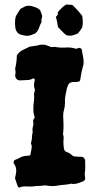

<svg xmlns="http://www.w3.org/2000/svg" viewBox="-20 -801 447 857"><path d="M347 -679Q339 -665 328 -652Q316 -646 303.5 -643Q291 -640 276 -644Q266 -652 257 -661.5Q248 -671 239 -680Q237 -687 236.5 -692.5Q236 -698 235 -703Q234 -709 232.5 -714.5Q231 -720 229 -725Q231 -728 236 -733Q238 -735 238 -737V-747Q247 -757 256 -766Q265 -775 276 -781Q283 -780 289 -780Q295 -780 302 -779Q302 -779 303 -779Q304 -779 305 -777Q311 -771 317 -765Q323 -759 329 -752Q334 -747 338 -741.5Q342 -736 347 -730Q349 -717 349.5 -705Q350 -693 347 -679ZM168 -729Q168 -722 165.5 -716.5Q163 -711 166 -704Q158 -689 153.5 -675Q149 -661 136 -651Q132 -650 127.5 -648Q123 -646 118 -644Q106 -640 94.5 -641.5Q83 -643 71 -647Q55 -652 49 -673Q48 -678 48 -684Q48 -690 47 -695Q47 -703 47.5 -711Q48 -719 51 -729Q55 -736 60 -744Q65 -752 70 -760Q76 -765 84 -768Q92 -774 101.5 -775Q111 -776 121 -774Q132 -771 141 -767.5Q150 -764 159 -756Q161 -749 164 -743Q167 -737 168 -729ZM360 -9Q362 4 350 9Q339 13 327.5 17Q316 21 304 20Q301 20 298.5 19Q296 18 293 20Q279 23 263.5 24Q248 25 233 28Q222 30 212.5 29.5Q203 29 192 28Q181 25 169 28Q159 29 149.5 29Q140 29 129 31Q119 32 109 31.5Q99 31 90 31Q77 31 68 36Q67 37 64 35.5Q61 34 60 32Q56 23 53.5 14Q51 5 47 -5Q48 -12 49.5 -18Q51 -24 52 -30Q53 -41 51.5 -50Q50 -59 44 -68Q42 -70 41.5 -72.5Q41 -75 40 -76Q40 -78 42 -82Q44 -86 46 -87Q58 -91 69.5 -97.5Q81 -104 94 -105Q99 -106 104 -106Q109 -106 113 -107Q115 -109 115 -109Q116 -110 116 -113Q118 -121 119.5 -130Q121 -139 122 -147Q121 -151 120.5 -154Q120 -157 118 -162Q122 -173 122.5 -186Q123 -199 126 -212Q124 -220 125.5 -229Q127 -238 129 -246Q129 -250 128.5 -252.5Q128 -255 128 -259V-265Q130 -268 131.5 -271Q133 -274 135 -276Q134 -281 132.5 -286Q131 -291 130 -296Q129 -302 129 -308.5Q129 -315 129 -321Q129 -328 129.5 -334Q130 -340 131 -346Q132 -354 132.5 -361Q133 -368 132 -375Q131 -381 133 -387Q135 -393 136 -400Q128 -421 135 -442Q137 -446 133 -449Q129 -452 124 -450Q123 -450 122.5 -449Q122 -448 122 -448Q118 -447 114.5 -445.5Q111 -444 106 -444Q96 -443 87 -443Q78 -443 68 -442Q67 -442 66.5 -442.5Q66 -443 64 -443Q57 -444 52 -451Q47 -458 48 -467Q49 -472 49.5 -477.5Q50 -483 48 -489Q47 -493 49 -501Q55 -528 55 -553Q65 -570 81 -577.5Q97 -585 113 -593Q123 -595 134 -596Q145 -597 155 -600Q161 -602 168 -601.5Q175 -601 182 -601Q196 -596 208 -591H217Q219 -591 221 -591.5Q223 -592 224 -592Q238 -589 251.5 -588.5Q265 -588 278 -589Q299 -590 320 -583Q322 -584 325.5 -585Q329 -586 332 -587Q336 -588 340 -585.5Q344 -583 345 -580Q347 -565 350.5 -549.5Q354 -534 353 -519Q353 -510 350 -504Q346 -490 343.5 -477Q341 -464 339 -450Q339 -446 338 -443.5Q337 -441 335 -438Q323 -434 310.5 -435Q298 -436 288 -428Q284 -423 282 -416.5Q280 -410 278 -404Q275 -389 272 -374.5Q269 -360 270 -343Q270 -325 266 -312Q264 -306 263 -299Q262 -292 262 -285Q263 -266 263.5 -246.5Q264 -227 262 -208Q260 -203 262 -199Q265 -190 264 -182.5Q263 -175 263 -167Q263 -160 263.5 -154Q264 -148 265 -140Q267 -125 279 -122Q288 -119 296 -113Q305 -102 320 -102Q327 -102 333.5 -101.5Q340 -101 347 -101Q356 -98 360 -87Q360 -73 360.5 -57.5Q361 -42 358 -25Q358 -22 358.5 -18Q359 -14 360 -9Z"/></svg>

Font: Darumadrop One
Style: Regular
Weight: 400
Version: Version 1.000